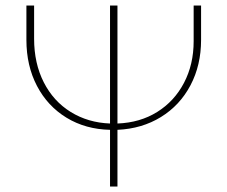

<svg xmlns="http://www.w3.org/2000/svg" viewBox="-20 -678 827 698"><path d="M711 -658V-533Q711 -441 672.5 -368Q634 -295 565 -252.5Q496 -210 407 -206V0H380V-206Q291 -208 222 -250Q153 -292 114.5 -365.5Q76 -439 76 -533V-658H104V-537Q104 -448 139 -379Q174 -310 237 -271Q300 -232 380 -229V-658H407V-229Q489 -232 551.5 -271Q614 -310 649 -377Q684 -444 684 -528V-658Z"/></svg>

Font: Ysabeau Infant Extralight
Style: Regular
Weight: 200
Designer: Christian Thalmann (Catharsis Fonts)
Version: Version 0.003